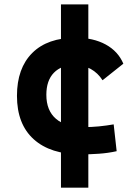

<svg xmlns="http://www.w3.org/2000/svg" viewBox="-20 -701 626 884"><path d="M260.7 163.1V-680.7H386.7V163.1ZM353.5 9.8Q212.4 9.8 135.3 -59.8Q58.1 -129.4 58.1 -259.8Q58.1 -386.7 128.4 -457Q198.6 -527.3 329.1 -527.3Q409.4 -527.3 466.7 -496.1Q523.9 -464.8 547.9 -407.7L452.1 -331.5Q430.8 -365.1 397.7 -383.5Q364.5 -401.9 325.2 -401.9Q263.2 -401.9 228.3 -366.2Q193.4 -330.5 193.4 -264.6Q193.4 -191.9 237.9 -153.8Q282.5 -115.7 365.2 -115.7Q400.3 -115.7 435.3 -119.1Q470.3 -122.6 503.4 -128.4L517.1 -4.9Q477.6 3.9 435.5 6.8Q393.4 9.8 353.5 9.8Z"/></svg>

Font: Cascadia Mono
Style: Regular
Weight: 400
Monospace: yes
Designer: Aaron Bell
Foundry: Saja Typeworks
Version: Version 2404.023